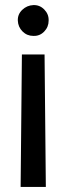

<svg xmlns="http://www.w3.org/2000/svg" viewBox="-20 -544 261 754"><path d="M160 190 155 -330H66L61 190ZM111 -524Q86 -523 67.5 -505.5Q49 -488 50 -463Q51 -438 68.5 -420.5Q86 -403 111 -403Q136 -402 153.5 -420Q171 -438 171 -463Q172 -488 154 -506.5Q136 -525 111 -524Z"/></svg>

Font: Kulim Park SemiBold
Style: Regular
Weight: 600
Designer: Noponies / Dale Sattler
Foundry: Noponies
Version: Version 1.000; ttfautohint (v1.8.3)